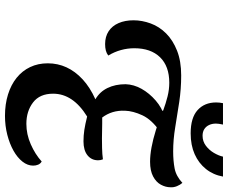

<svg xmlns="http://www.w3.org/2000/svg" viewBox="-94 -822 937 790"><g transform="rotate(90 375.0 -426.5)"><path d="M456 22Q408 22 368 9.5Q328 -3 299.5 -26Q271 -49 255.5 -81.5Q240 -114 240 -154Q240 -195 256.5 -231Q273 -267 306 -297.5Q339 -328 388 -350Q357 -368 341.5 -400Q326 -432 326 -474Q327 -508 345 -540Q363 -572 393 -598Q423 -624 458 -634L521 -616Q472 -582 454 -543.5Q436 -505 435 -471Q434 -444 441 -421Q448 -398 463 -378Q471 -378 486.5 -378Q502 -378 519.5 -377.5Q537 -377 549 -377Q563 -377 588.5 -377.5Q614 -378 635 -381Q637 -376 638 -371.5Q639 -367 639 -361Q639 -334 618.5 -317.5Q598 -301 561 -301Q537 -301 514 -304.5Q491 -308 459 -316Q412 -287 388.5 -252Q365 -217 365 -176Q365 -121 401 -93.5Q437 -66 489 -66Q532 -66 573 -84Q614 -102 644 -129Q653 -124 657 -114.5Q661 -105 661 -94Q661 -71 644.5 -50Q628 -29 599.5 -13Q571 3 534 12.5Q497 22 456 22ZM161 -390Q130 -390 108 -404.5Q86 -419 74.5 -445.5Q63 -472 63 -507Q63 -542 76 -577.5Q89 -613 117 -641Q145 -669 188 -686Q231 -703 290 -703Q346 -703 399 -695Q452 -687 503 -678.5Q554 -670 602 -670Q641 -670 672.5 -676Q704 -682 732 -708Q740 -699 745.5 -685.5Q751 -672 750 -659Q750 -639 739.5 -619.5Q729 -600 705.5 -587.5Q682 -575 645 -575Q618 -575 585.5 -581Q553 -587 516 -598.5Q479 -610 436 -625L434 -629Q404 -640 376 -647Q348 -654 320 -654Q252 -654 215 -616Q178 -578 178 -510Q178 -482 185.5 -455Q193 -428 208 -403Q199 -396 187.5 -393Q176 -390 161 -390ZM528 -742Q464 -742 432.5 -770.5Q401 -799 401 -847Q401 -860 404 -875H492Q490 -865 489 -858.5Q488 -852 488 -846Q488 -830 494 -817.5Q500 -805 511 -798Q522 -791 538 -791Q561 -791 579 -804.5Q597 -818 608.5 -837.5Q620 -857 624 -875H706Q699 -835 675 -805Q651 -775 614 -758.5Q577 -742 528 -742Z"/></g></svg>

Font: Sansita Swashed Light
Style: Regular
Weight: 400
Version: Version 1.003